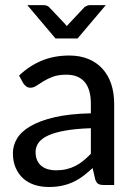

<svg xmlns="http://www.w3.org/2000/svg" viewBox="-20 -738 539 766"><path d="M31.5 0ZM393.5 0Q379.5 0 372 -4.5Q364.5 -9 360 -22L349.5 -67.5Q330 -49.5 311 -35.2Q292 -21 271.2 -11.5Q250.5 -2 227 3Q203.5 8 174.5 8Q144.5 8 118.5 -0.2Q92.5 -8.5 73.2 -25.5Q54 -42.5 42.8 -67.8Q31.5 -93 31.5 -127.5Q31.5 -157.5 47.8 -185Q64 -212.5 100.8 -234.2Q137.5 -256 196.8 -270Q256 -284 342.5 -286V-324Q342.5 -381.5 317.8 -410.8Q293 -440 245 -440Q212.5 -440 190.8 -431.8Q169 -423.5 153.2 -413.8Q137.5 -404 125.5 -396Q113.5 -388 101.5 -388Q91.5 -388 84.8 -393.2Q78 -398.5 73 -405.5L56 -436.5Q98.5 -476.5 147.8 -496.5Q197 -516.5 256.5 -516.5Q299.5 -516.5 333 -502.5Q366.5 -488.5 389.2 -463.2Q412 -438 423.8 -402.5Q435.5 -367 435.5 -324V0ZM203 -58.5Q225.5 -58.5 244.8 -63Q264 -67.5 280.8 -76Q297.5 -84.5 312.5 -96.8Q327.5 -109 342.5 -124.5V-226.5Q282.5 -224.5 240.5 -217Q198.5 -209.5 172.2 -197.5Q146 -185.5 134 -168.8Q122 -152 122 -132Q122 -112.5 128.2 -98.5Q134.5 -84.5 145.5 -75.8Q156.5 -67 171.2 -62.8Q186 -58.5 203 -58.5ZM89 -717.5H155Q161 -717.5 166.8 -715.2Q172.5 -713 175.5 -710L238 -644L246.5 -634L255.5 -644L317.5 -710Q321.5 -712.5 327 -715Q332.5 -717.5 338.5 -717.5H402L289.5 -584.5H201.5Z"/></svg>

Font: Lato Medium
Style: Regular
Weight: 500
Designer: Lukasz Dziedzic
Foundry: tyPoland Lukasz Dziedzic
Version: Version 2.006; 2014-01-15